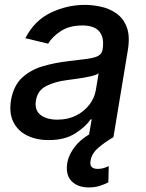

<svg xmlns="http://www.w3.org/2000/svg" viewBox="-20 -573 609 802"><path d="M183.2 12.1Q131.4 12.1 92.7 -7.3Q54 -26.6 35.7 -63.7Q17.4 -100.9 25.9 -154.1Q36.6 -215.9 72.8 -248.9Q109 -282 159.4 -296.5Q209.9 -311.1 262.4 -317.1Q312.1 -323.2 343 -327.1Q373.9 -331 389.7 -339.3Q405.5 -347.7 408.7 -366.5V-369Q416.2 -415.1 395.4 -440.9Q374.6 -466.6 323.5 -466.6Q270.2 -466.6 234.2 -443.2Q198.2 -419.7 181.1 -390.6L85.9 -413.4Q124.3 -487.9 192.5 -520.2Q260.7 -552.6 334.5 -552.6Q367.2 -552.6 402.3 -544.9Q437.5 -537.3 466.4 -516.9Q495.4 -496.4 509.6 -459.2Q523.8 -421.9 513.8 -362.2L453.8 0H350.1L362.9 -74.6H358.7Q338.4 -44 294.7 -16Q251.1 12.1 183.2 12.1ZM219.5 -73.2Q263.8 -73.2 298.1 -90.6Q332.4 -108 353.7 -136.2Q375 -164.4 380.3 -196.7L392 -267Q383.2 -259.6 357.2 -253.9Q331.3 -248.2 302.6 -244.3Q273.8 -240.4 256.4 -237.9Q209.5 -231.9 173.1 -213.6Q136.7 -195.3 130 -152.7Q123.6 -113.3 149 -93.2Q174.4 -73.2 219.5 -73.2ZM351.2 209.9Q306.5 209.9 280.9 185.7Q255.3 161.6 259.9 116.1Q263.8 75.3 296.7 35Q329.5 -5.3 397 -33.4L453.8 0Q418.3 20.6 390.8 44.2Q363.3 67.8 358.3 97.7Q351.6 132.5 388.5 132.5Q403.1 132.5 414.8 128.6Q426.5 124.6 434.3 121.1L432.5 188.6Q419.4 196 398.4 202.9Q377.5 209.9 351.2 209.9Z"/></svg>

Font: Inter UI Medium
Style: Italic
Weight: 500
Italic angle: 9.39999°
Designer: Rasmus Andersson
Foundry: rsms
Version: 3.2;8d6f07862